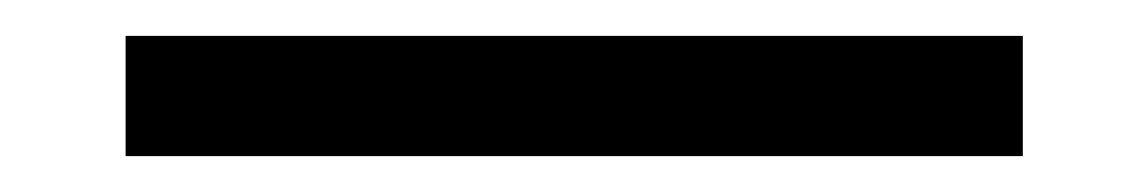

<svg xmlns="http://www.w3.org/2000/svg" viewBox="-20 39 640 107"><path d="M50 126V59H550V126Z"/></svg>

Font: Chivo Mono Light
Style: Regular
Weight: 300
Monospace: yes
Designer: Hector Gatti
Foundry: Omnibus-Type
Version: Version 1.008